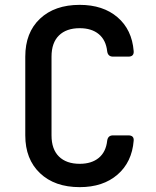

<svg xmlns="http://www.w3.org/2000/svg" viewBox="-20 -760 640 790"><path d="M308 10Q205 10 144.5 -47.5Q84 -105 84 -203V-527Q84 -626 144.5 -683Q205 -740 308 -740Q404 -740 463.5 -689Q523 -638 530 -550Q532 -527 508 -527H445Q424 -527 421 -549Q416 -595 386.5 -619.5Q357 -644 308 -644Q253 -644 222.5 -614Q192 -584 192 -527V-203Q192 -146 222.5 -116Q253 -86 308 -86Q357 -86 386.5 -110.5Q416 -135 421 -181Q424 -203 445 -203H508Q532 -203 530 -181Q523 -93 463.5 -41.5Q404 10 308 10Z"/></svg>

Font: Pitagon Sans Mono SemiBold
Style: Regular
Weight: 600
Monospace: yes
Designer: Travis Tran
Foundry: Pitagon
Version: Version 1.001; ttfautohint (v1.8.4.7-5d5b);gftools[0.9.26]